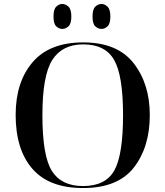

<svg xmlns="http://www.w3.org/2000/svg" viewBox="-20 -939 835 969"><path d="M399 10Q575 10 655.5 -93.5Q736 -197 736 -358Q736 -516 654 -620.5Q572 -725 400 -725Q230 -725 144.5 -625Q59 -525 59 -359Q59 -184 143.5 -87Q228 10 399 10ZM399 0Q290 0 242 -76Q194 -152 194 -358Q194 -558 244 -636.5Q294 -715 400 -715Q511 -715 556 -636.5Q601 -558 601 -358Q601 -158 557 -79Q513 0 399 0ZM493 -793Q508 -793 522.5 -806Q537 -819 537 -856Q537 -892 522.5 -905.5Q508 -919 493 -919Q475 -919 461 -905.5Q447 -892 447 -856Q447 -819 461 -806Q475 -793 493 -793ZM294 -793Q311 -793 325.5 -806Q340 -819 340 -856Q340 -892 325.5 -905.5Q311 -919 294 -919Q278 -919 264 -905.5Q250 -892 250 -856Q250 -819 264 -806Q278 -793 294 -793Z"/></svg>

Font: Noto Serif Display Semi
Style: Regular
Weight: 600
Designer: Monotype Design Team
Foundry: Monotype Imaging Inc.
Version: Version 1.900